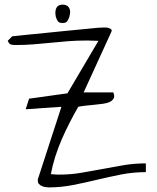

<svg xmlns="http://www.w3.org/2000/svg" viewBox="-20 -814 683 835"><path d="M144.5 -27.3Q144.5 -28.3 144.5 -32.2Q144.5 -36.1 145.5 -37.1L247.1 -349.6L91.8 -338.9L106.4 -384.8L273.4 -408.2L408.2 -636.7Q405.3 -636.7 397 -636.7Q388.7 -636.7 379.9 -637.2Q371.1 -637.7 362.8 -637.7Q354.5 -637.7 351.6 -637.7Q313.5 -637.7 275.9 -634.8Q238.3 -631.8 200.2 -627.9Q162.1 -624 124.5 -621.1Q86.9 -618.2 48.8 -618.2Q37.1 -618.2 28.3 -620.1Q19.5 -622.1 13.7 -636.7L33.2 -656.2Q33.2 -656.2 53.2 -658.2Q73.2 -660.2 105.5 -663.6Q137.7 -667 178.7 -670.9Q219.7 -674.8 261.2 -679.2Q302.7 -683.6 341.3 -687Q379.9 -690.4 408.2 -693.4Q409.2 -693.4 417.5 -693.8Q425.8 -694.3 428.7 -694.3Q431.6 -694.3 438.5 -694.3Q445.3 -694.3 452.1 -692.4Q459 -690.4 463.4 -686.5Q467.8 -682.6 463.9 -674.8L343.8 -412.1H472.7Q479.5 -396.5 474.6 -386.7Q469.7 -377 458 -371.1Q446.3 -365.2 428.2 -362.8Q410.2 -360.4 390.6 -358.4Q371.1 -356.4 352.5 -354.5Q334 -352.5 320.3 -349.6Q301.8 -317.4 283.2 -281.2Q264.6 -245.1 248.5 -208Q232.4 -170.9 220.2 -132.3Q208 -93.8 201.2 -56.6Q203.1 -56.6 209 -56.2Q214.8 -55.7 220.7 -55.2Q226.6 -54.7 231.9 -54.7Q237.3 -54.7 239.3 -54.7Q287.1 -54.7 333 -62.5Q378.9 -70.3 425.3 -79.1Q471.7 -87.9 518.1 -95.7Q564.5 -103.5 614.3 -103.5V-65.4Q559.6 -65.4 506.8 -55.2Q454.1 -44.9 401.9 -32.2Q349.6 -19.5 297.4 -9.3Q245.1 1 191.4 1Q185.5 1 176.8 -0.5Q168 -2 161.1 -5.4Q154.3 -8.8 149.4 -13.7Q144.5 -18.6 144.5 -27.3ZM222.7 -741.2Q219.7 -755.9 221.2 -766.1Q222.7 -776.4 227.1 -782.7Q231.4 -789.1 238.3 -791.5Q245.1 -793.9 252 -793.9Q259.8 -793.9 266.6 -791.5Q273.4 -789.1 278.3 -783.2Q283.2 -777.3 284.7 -767.6Q286.1 -757.8 282.2 -743.2Q278.3 -730.5 272.9 -722.2Q267.6 -713.9 252 -713.9Q237.3 -713.9 231.9 -721.2Q226.6 -728.5 222.7 -741.2Z"/></svg>

Font: Annie Use Your Telescope
Style: Regular
Weight: 400
Designer: Kimberly Geswein
Foundry: Kimberly Geswein
Version: Version 1.002 2001